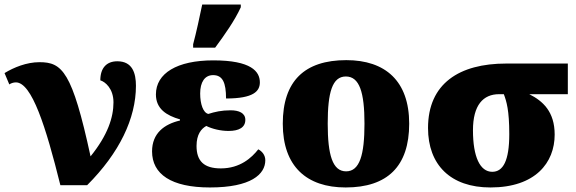

<svg xmlns="http://www.w3.org/2000/svg" viewBox="-62 -816 2540 846"><path d="M322 0C464 -142 537 -294 537 -438C537 -493 522 -546 455 -546C408 -546 380 -517 380 -462C401 -456 438 -426 438 -365C438 -299 413 -221 337 -127C256 -501 212 -542 112 -542C55 -542 -1 -519 -42 -494L-21 -444C-14 -449 -3 -453 8 -453C78 -453 140 -258 204 0Z M789 -606H886C928 -663 972 -725 999 -784V-796H829C818 -743 803 -673 789 -621ZM863 10C1044 10 1107 -48 1107 -110C1107 -133 1092 -150 1076 -158C1047 -121 996 -74 911 -74C837 -74 804 -106 804 -173C804 -224 825 -249 847 -261C873 -248 910 -239 945 -239C992 -239 1019 -255 1019 -288C1019 -318 991 -330 954 -330C914 -330 884 -323 856 -314C833 -319 820 -358 820 -404C820 -454 840 -485 877 -485C919 -485 934 -452 934 -382C1055 -382 1083 -414 1083 -453C1083 -501 1045 -550 878 -550C718 -550 625 -493 625 -400C625 -336 672 -307 731 -290V-285C662 -269 608 -229 608 -149C608 -49 692 10 863 10Z M1461 10C1645 10 1741 -83 1741 -271C1741 -459 1636 -551 1464 -551C1280 -551 1184 -459 1184 -271C1184 -83 1289 10 1461 10ZM1463 -61C1403 -61 1382 -134 1382 -271C1382 -409 1402 -479 1462 -479C1522 -479 1544 -409 1544 -271C1544 -134 1523 -61 1463 -61Z M2099 10C2297 10 2382 -99 2382 -223C2382 -324 2330 -371 2270 -401H2440V-536H2168C1962 -536 1824 -448 1824 -252C1824 -90 1923 10 2099 10ZM2107 -59C2053 -59 2022 -125 2022 -242C2022 -353 2067 -401 2137 -401H2158C2170 -369 2182 -330 2182 -225C2182 -108 2155 -59 2107 -59Z"/></svg>

Font: UArctic Serif Black
Style: Regular
Weight: 900
Designer: Customization by Puisto advertising & original work Monotype Design Team
Foundry: Monotype Imaging Inc.
Version: Version 2.004